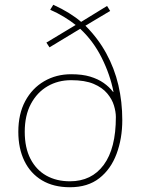

<svg xmlns="http://www.w3.org/2000/svg" viewBox="-20 -777 594 807"><path d="M204 -757Q241 -740 270 -722Q299 -704 321 -685L430 -752L443 -731L339 -669Q392 -616 426.5 -553Q461 -490 477.5 -419.5Q494 -349 494 -272Q494 -195 470 -130.5Q446 -66 397.5 -28Q349 10 274 10Q205 10 156.5 -19Q108 -48 82.5 -100.5Q57 -153 57 -223Q57 -298 86 -352Q115 -406 165.5 -435.5Q216 -465 279 -465Q326 -465 359 -455Q392 -445 415.5 -428.5Q439 -412 455 -391H457Q443 -463 407.5 -534Q372 -605 317 -656L188 -578L175 -598L298 -672Q277 -689 249 -706Q221 -723 191 -736ZM279 -440Q224 -440 180 -414.5Q136 -389 110 -340.5Q84 -292 84 -223Q84 -156 108 -109.5Q132 -63 174.5 -39Q217 -15 274 -15Q365 -15 416 -84Q467 -153 467 -285Q467 -307 459 -333.5Q451 -360 430.5 -384.5Q410 -409 373.5 -424.5Q337 -440 279 -440Z"/></svg>

Font: Noto Sans Hebrew Thin Thin
Style: Regular
Weight: 250
Version: Version 3.001